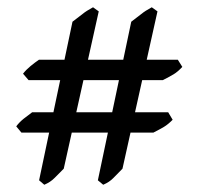

<svg xmlns="http://www.w3.org/2000/svg" viewBox="-20 -493 538 525"><path d="M86.4 -329.6H466.3L478.5 -310.1Q465.8 -296.4 454.6 -289.8Q443.4 -283.2 425.3 -273.9H58.1L43 -291.5Q51.3 -302.2 63.5 -312.3Q75.7 -322.3 86.4 -329.6ZM67.9 -186H439.9L452.1 -165.5Q439.5 -152.8 428.5 -146.2Q417.5 -139.6 399.4 -130.4H38.6L24.4 -147.5Q32.7 -158.7 44.9 -168.5Q57.1 -178.2 67.9 -186ZM86.9 0 178.2 -433.6Q195.3 -446.3 205.8 -454.8Q216.3 -463.4 234.4 -473.1L250 -461.9L154.3 -31.7Q140.6 -18.1 129.4 -6.6Q118.2 4.9 101.1 12.2ZM247.6 0 338.9 -433.6Q356 -446.3 366.5 -454.8Q377 -463.4 395 -473.1L410.6 -461.9L314.9 -31.7Q301.3 -18.1 290.3 -6.6Q279.3 4.9 262.2 12.2Z"/></svg>

Font: Namdhinggo
Style: Regular
Weight: 400
Designer: Victor Gaultney
Foundry: SIL International
Version: Version 3.001